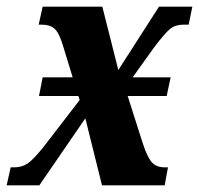

<svg xmlns="http://www.w3.org/2000/svg" viewBox="-38 -556 597 576"><path d="M539 -536 528 -482H511Q488 -482 472 -469Q456 -456 423 -412L360 -324H474L462 -268H345L391 -124Q405 -82 418.5 -68Q432 -54 456 -54H466L456 0H268L218 -201L80 0H-18L-6 -54H4Q28 -54 45 -65.5Q62 -77 94 -117L201 -256L197 -268H79L90 -324H180L150 -422Q139 -458 125.5 -470Q112 -482 88 -482H78L90 -536H269L317 -346L439 -536Z"/></svg>

Font: Noto Serif CondExtraBold
Style: Italic
Weight: 800
Width: 3
Italic angle: -12°
Designer: Monotype Design Team
Foundry: Monotype Imaging Inc.
Version: Version 1.001